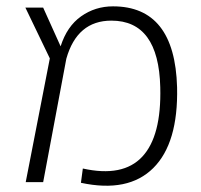

<svg xmlns="http://www.w3.org/2000/svg" viewBox="-20 -574 632 605"><path d="M538 -299Q542 -123 463 -44.5Q384 34 235 2L241 -43Q367 -15 428 -80Q489 -145 485 -299Q480 -509 331 -509Q223 -509 189 -389L116 0H61L137 -390L60 -550H116L171 -428Q191 -491 235.5 -522.5Q280 -554 336 -554Q531 -554 538 -299Z"/></svg>

Font: Assistant Light
Style: Regular
Weight: 300
Designer: Hebrew By Ben Nathan, Latin by Paul Hunt
Version: Version 2.001;PS 002.001;hotconv 1.0.88;makeotf.lib2.5.64775